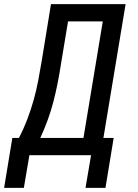

<svg xmlns="http://www.w3.org/2000/svg" viewBox="-49 -755 669 934"><path d="M-29 159 11 -84H43Q66 -128 84 -175.5Q102 -223 115 -269.5Q128 -316 137 -363.5Q146 -411 154 -459L199 -735H562L454 -84H504L464 159H367L394 0H94L67 159ZM147 -84H357L451 -651H282L248 -446Q241 -400 232 -354Q223 -308 211.5 -263Q200 -218 183.5 -172.5Q167 -127 147 -84Z"/></svg>

Font: Iosevka Curly MdExObl
Style: Regular
Weight: 500
Width: 7
Italic angle: -9°
Monospace: yes
Designer: Belleve Invis
Foundry: Belleve Invis
Version: Version 11.1.0; ttfautohint (v1.8.3)